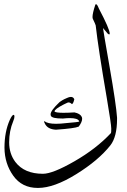

<svg xmlns="http://www.w3.org/2000/svg" viewBox="-20 -775 607 921"><path d="M288.6 -299.3 301.8 -305.2Q312 -310.1 319.8 -310.1Q329.1 -310.1 334 -303.2L336.4 -298.8Q332 -278.8 325.2 -275.4Q316.4 -283.7 309.1 -283.7Q306.6 -283.7 304.2 -282.7L286.6 -274.4Q241.7 -251.5 241.7 -240.7V-239.7Q249.5 -233.9 284.7 -233.9Q305.7 -233.9 336.9 -235.8Q364.3 -230.5 372.1 -214.4Q374 -210 374 -205.1Q374 -189.9 357.9 -168L356.9 -167.5Q338.9 -159.2 248.5 -152.8Q207.5 -154.8 194.8 -183.1L192.4 -188L191.4 -192.9L192.9 -193.8Q209 -181.2 249 -181.2Q270 -181.2 297.9 -184.6Q354 -189 360.4 -191.9L359.4 -194.3Q353 -208.5 314.5 -208.5Q300.8 -208.5 282.7 -206.5H278.8Q230.5 -206.5 224.1 -219.2L223.6 -221.2Q222.7 -223.6 222.7 -226.6Q222.7 -244.6 266.1 -285.6Q279.3 -294.9 288.6 -299.3ZM162.6 126.5H161.1Q85.4 126.5 43.7 68.1Q2 9.8 1.5 -66.4Q1.5 -142.6 26.9 -199.7Q38.1 -224.1 45.4 -224.1Q49.3 -224.1 49.3 -215.8Q49.3 -207.5 43.5 -193.8Q23.9 -147 23.9 -92.3Q23.9 -37.6 53.7 2Q96.7 58.6 186 58.6Q232.9 58.6 337.4 -1.5Q441.9 -61.5 512.2 -136.7Q513.7 -137.7 513.7 -158.2Q513.7 -178.7 492.2 -305.2Q451.2 -544.4 439 -653.3Q437.5 -659.2 425.8 -683.6Q423.8 -687 423.8 -693.8Q423.8 -711.4 437 -751.5Q438.5 -754.9 440.4 -754.9Q446.3 -754.9 454.1 -734.4Q506.3 -635.3 506.3 -614.3Q506.3 -609.9 503.9 -609.9Q501.5 -609.9 497.1 -613.3Q489.7 -622.1 474.1 -640.6Q474.6 -631.8 505.9 -453.1Q537.1 -274.4 541.5 -210.4V-205.1Q541.5 -118.2 509.3 -77.6Q452.1 -5.4 345.7 60.5Q239.3 126.5 162.6 126.5Z"/></svg>

Font: DimaThulth2
Style: Regular
Weight: 400
Designer: R.Balvardi
Foundry: R.Balvardi (R.Balvardi@gmail.com)
Version: Version 1.00;November 13, 2018;FontCreator 11.5.0.2427 64-bi